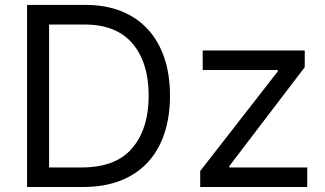

<svg xmlns="http://www.w3.org/2000/svg" viewBox="-20 -747 1300 767"><path d="M88.1 0V-727.3H322.4Q401.6 -727.3 464.1 -702.4Q526.6 -677.6 570 -630.7Q613.3 -583.8 636.2 -516.7Q659.1 -449.6 659.1 -365.1Q659.1 -279.8 636.2 -212.2Q613.3 -144.5 569.1 -97.3Q524.9 -50.1 460.2 -25Q395.6 0 312.5 0ZM176.1 -78.1H306.8Q442.8 -78.1 508.2 -155.2Q573.9 -232.6 573.9 -365.1Q573.9 -496.8 509.2 -573.2Q445 -649.1 316.8 -649.1H176.1ZM779.8 -63.9 1089.5 -461.6V-467.3H789.8V-545.5H1197.4V-478.7L896.3 -83.8V-78.1H1207.4V0H779.8Z"/></svg>

Font: Inter P
Style: Regular
Weight: 400
Designer: Rasmus Andersson
Foundry: rsms
Version: Version 3.018;git-588b23468